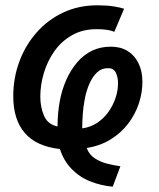

<svg xmlns="http://www.w3.org/2000/svg" viewBox="-20 -555 600 724"><path d="M405 149Q361 145 320.5 129Q280 113 250 82Q220 51 206 7Q117 -3 73.5 -53.5Q30 -104 30 -192Q30 -261 53 -323Q76 -385 118.5 -433Q161 -481 219 -508Q277 -535 347 -535Q383 -535 408 -531Q433 -527 448 -522L411 -435Q400 -440 383.5 -442.5Q367 -445 344 -445Q292 -445 252 -422.5Q212 -400 185.5 -362.5Q159 -325 145.5 -280Q132 -235 132 -191Q132 -151 146 -118.5Q160 -86 197 -78Q197 -127 205 -171.5Q213 -216 230 -254Q247 -292 271.5 -320.5Q296 -349 327.5 -364Q359 -379 398 -379Q435 -379 461.5 -362.5Q488 -346 502.5 -316Q517 -286 517 -247Q517 -205 503.5 -164.5Q490 -124 463.5 -89Q437 -54 397.5 -29.5Q358 -5 307 3Q316 28 337.5 42Q359 56 385.5 62.5Q412 69 434 72ZM290 -71Q321 -75 346 -91.5Q371 -108 388.5 -132.5Q406 -157 415.5 -185Q425 -213 425 -241Q425 -265 416.5 -281.5Q408 -298 388 -298Q363 -298 346 -282Q329 -266 317.5 -240Q306 -214 300 -183.5Q294 -153 292 -123Q290 -93 290 -71Z"/></svg>

Font: Ubuntu Sans Mono Medium
Style: Italic
Weight: 500
Italic angle: -13.5°
Monospace: yes
Designer: Dalton Maag Ltd
Foundry: Dalton Maag Ltd
Version: Version 1.006